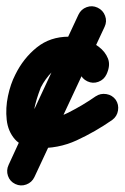

<svg xmlns="http://www.w3.org/2000/svg" viewBox="-29 -416 391 602"><path d="M217 -370Q225 -387 242.5 -393.5Q260 -400 277 -392Q294 -384 300.5 -366.5Q307 -349 299 -332Q244 -214 189 -96.5Q134 21 79 139Q71 156 53.5 162.5Q36 169 19 161Q2 153 -4 135.5Q-10 118 -2 101Q52 -17 107 -134.5Q162 -252 217 -370Q217 -370 217 -370Q217 -370 217 -370ZM245 -161Q228 -169 221.5 -186.5Q215 -204 223 -221Q223 -220 222.5 -219Q222 -218 222 -217Q219 -208 224 -201Q222 -203 212 -207Q200 -211 187 -211Q154 -211 133.5 -190Q113 -169 99 -142Q97 -137 91.5 -121.5Q86 -106 81.5 -88Q77 -70 78 -56Q79 -42 90 -42Q140 -40 185.5 -63Q231 -86 271 -114Q271 -114 271 -114Q271 -114 271 -114Q286 -124 304.5 -121Q323 -118 334 -103Q344 -88 341 -69.5Q338 -51 323 -40Q270 -3 211.5 24Q153 51 86 48Q40 46 18 21Q-4 -4 -8 -40.5Q-12 -77 -4 -115Q4 -153 19 -182Q44 -233 86 -267Q128 -301 187 -301Q209 -301 234.5 -293Q260 -285 280.5 -269.5Q301 -254 309.5 -232.5Q318 -211 305 -183Q297 -166 279.5 -159.5Q262 -153 245 -161Z"/></svg>

Font: FRB American Cursive Black
Style: Bold Italic
Weight: 900
Italic angle: -25°
Version: Version 2.0;Modular Font Editor K font №1